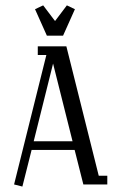

<svg xmlns="http://www.w3.org/2000/svg" viewBox="-20 -684 450 712"><path d="M32.2 0 151.9 -480H120.1V-512.2H226.1L346.2 -32.2H377.9V0H289.1L256.8 -127.9H97.2L63 7.8ZM105 -160.2H249L176.8 -448.2ZM109.9 -649.9 140.1 -664.1 184.1 -606 228 -664.1 257.8 -649.9 213.9 -551.8H153.8Z"/></svg>

Font: Gawaa
Style: Regular
Weight: 400
Designer: T. Christopher White
Version: Version 1.0